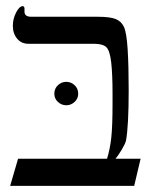

<svg xmlns="http://www.w3.org/2000/svg" viewBox="-20 -608 522 628"><path d="M418.9 0H13.2L39.1 -88.9H330.1Q339.8 -119.6 344 -158Q348.1 -196.3 348.1 -269V-302.2Q348.1 -364.3 343.8 -403.3Q339.4 -442.4 327.9 -453.6Q316.4 -464.8 287.1 -464.8H73.2Q49.8 -464.8 35.9 -481.7Q22 -498.5 22 -523.9Q22 -546.4 32.7 -567.1Q43.5 -587.9 54.2 -587.9Q60.1 -587.9 60.1 -579.1V-569.8Q60.1 -553.2 82 -553.2H298.8Q340.3 -553.2 358.6 -545.7Q377 -538.1 385.5 -519.8Q394 -501.5 397.5 -447.3Q400.9 -393.1 400.9 -313Q400.9 -196.3 392.1 -147.9Q389.2 -136.7 377.7 -117.7Q366.2 -98.6 357.9 -88.9H439.9ZM157.7 -301.3Q157.7 -318.4 169.4 -329.3Q181.2 -340.3 196.8 -340.3Q212.4 -340.3 224.1 -329.3Q235.8 -318.4 235.8 -301.3Q235.8 -285.6 224.1 -274.7Q212.4 -263.7 196.8 -263.7Q181.2 -263.7 169.4 -274.7Q157.7 -285.6 157.7 -301.3Z"/></svg>

Font: Times New Roman
Style: Regular
Weight: 400
Designer: Steve Matteson
Foundry: Ascender Corporation
Version: Version 2.00.3